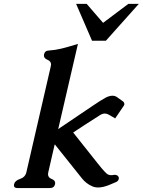

<svg xmlns="http://www.w3.org/2000/svg" viewBox="-20 -954 731 984"><path d="M370.1 -934.1H424.3L508.3 -836.9L637.7 -934.1H691.4L522.5 -745.1H451.7ZM259.8 -211.9 227.5 -71.3Q226.6 -65.9 226.1 -61.5Q226.1 -43.9 244.1 -37.1Q263.2 -29.8 262.7 -15.6Q262.7 -13.2 262.2 -10.3Q257.8 9.8 235.4 9.8H69.8Q51.3 9.8 51.3 -3.9Q51.3 -6.8 52.2 -10.3Q56.6 -28.3 83 -37.1Q109.4 -45.9 115.2 -71.3L240.2 -613.8Q241.2 -618.7 241.7 -623Q241.7 -640.1 223.6 -647.5Q205.1 -654.8 205.1 -669.4Q205.1 -672.4 205.6 -675.3Q210 -695.3 232.4 -695.3Q263.7 -697.3 295.4 -705.1Q327.6 -712.9 379.4 -729L278.3 -292.5L458.5 -414.1Q495.1 -439 521.5 -453.6Q540.5 -463.4 556.2 -463.4Q568.4 -463.4 578.6 -457L609.9 -434.6Q617.2 -428.7 617.2 -421.4Q617.2 -419.9 617.2 -418Q616.2 -413.6 612.8 -409.7L570.3 -347.2L537.6 -366.2Q527.3 -372.1 517.1 -372.1Q505.4 -372.1 492.2 -363.8Q409.2 -311 355 -274.9L481 -116.2Q520.5 -66.4 532.7 -60.1Q540.5 -56.2 549.3 -56.2Q552.7 -56.2 556.6 -56.6Q562 -58.1 566.9 -58.1Q585 -58.1 588.9 -43.9Q589.4 -39.1 588.4 -36.1Q585.9 -25.4 573.7 -20.5L539.1 -5.9Q507.8 6.8 482.9 6.8Q465.8 6.8 452.1 0.5Q420.9 -13.2 399.4 -40.5L262.2 -212.4Q264.6 -214.4 265.1 -214.8Q264.2 -214.8 259.8 -211.9Z"/></svg>

Font: Caudex
Style: Bold
Weight: 700
Italic angle: -13°
Version: Version 1.04